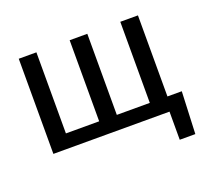

<svg xmlns="http://www.w3.org/2000/svg" viewBox="-116 -687 1129 1002"><g transform="rotate(-20 449.0 -185.5)"><path d="M76.7 -528.4H174.7V-78.1H359.4V-528.4H457.4V-78.1H640.6V-528.4H738.6V-78.1H818.2L808.2 156.2H721.6V0H76.7Z"/></g></svg>

Font: Inter UI
Style: Regular
Weight: 400
Designer: Rasmus Andersson
Foundry: rsms
Version: Version 2.2